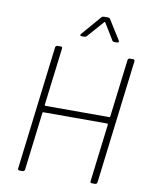

<svg xmlns="http://www.w3.org/2000/svg" viewBox="-97 -969 813 1039"><g transform="rotate(10 310.0 -449.5)"><path d="M401 -870 456 -780C458 -775 463 -774 468 -774H483C491 -774 494 -780 490 -786L423 -893C421 -897 416 -899 411 -899H389C384 -899 379 -898 375 -893L283 -786C277 -780 279 -774 287 -774H303C307 -774 313 -776 316 -780L395 -870C397 -873 400 -872 401 -870ZM555 -690 516 -373C516 -371 514 -369 512 -369H160C158 -369 156 -371 156 -373L195 -690C196 -696 193 -700 187 -700H168C163 -700 158 -696 157 -690L74 -10C73 -4 77 0 82 0H101C107 0 111 -4 112 -10L151 -329C151 -331 153 -333 155 -333H507C509 -333 511 -331 511 -329L472 -10C471 -4 474 0 480 0H499C504 0 509 -4 510 -10L593 -690C594 -696 590 -700 585 -700H566C560 -700 556 -696 555 -690Z"/></g></svg>

Font: Barlow ExtraLight
Style: Italic
Weight: 275
Italic angle: -7°
Designer: Jeremy Tribby
Foundry: Tribby Type
Version: Version 1.422;hotconv 1.0.109;makeotfexe 2.5.65596